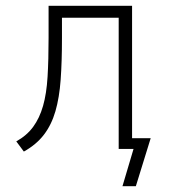

<svg xmlns="http://www.w3.org/2000/svg" viewBox="-20 -512 589 660"><path d="M401 128 439 0H389V-37H498L447 128ZM62 9 36 -26Q72 -46 94 -76Q116 -106 128 -148Q140 -190 143.5 -248Q147 -306 147 -382V-492H434V0H388V-451H193V-381Q193 -300 188.5 -238Q184 -176 170.5 -129.5Q157 -83 131 -49Q105 -15 62 9Z"/></svg>

Font: Nunito Sans 7pt Condensed ExtraLight
Style: Regular
Weight: 250
Width: 3
Designer: Vernon Adams
Foundry: Vernon Adams
Version: Version 3.101;gftools[0.9.27]